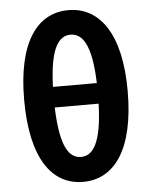

<svg xmlns="http://www.w3.org/2000/svg" viewBox="-56 -859 728 920"><g transform="rotate(-5 307.5 -399.0)"><path d="M307 14C458 14 557 -121 557 -402C557 -676 458 -812 307 -812C156 -812 59 -677 59 -402C59 -121 156 14 307 14ZM307 -106C251 -106 208 -160 202 -353H413C407 -160 363 -106 307 -106ZM202 -452C208 -641 252 -694 307 -694C363 -694 407 -641 413 -452Z"/></g></svg>

Font: Noto Sans CJK TC
Style: Bold
Weight: 700
Designer: Ryoko NISHIZUKA 西塚涼子 (kana, bopomofo & ideographs); Paul D. Hunt (Latin, Greek & Cyrillic); Sandoll Communications 산돌커뮤니
Foundry: Adobe
Version: Version 2.004;hotconv 1.0.118;makeotfexe 2.5.65603